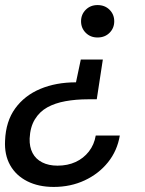

<svg xmlns="http://www.w3.org/2000/svg" viewBox="-21 -536 571 758"><path d="M385 -301 361 -144H326Q279 -144 237.5 -136.5Q196 -129 165.5 -112Q135 -95 116.5 -64.5Q98 -34 96 11Q95 44 107.5 68Q120 92 145.5 105Q171 118 206 118Q246 118 277.5 103.5Q309 89 330 62Q351 35 357 -1H452Q442 59 405.5 104.5Q369 150 313.5 176Q258 202 191 202Q131 202 86.5 179.5Q42 157 19 116Q-4 75 -1 19Q2 -57 39 -108Q76 -159 138 -185Q200 -211 279 -211L298 -301ZM364 -516Q393 -516 411.5 -497.5Q430 -479 430 -452Q430 -425 411.5 -406.5Q393 -388 364 -388Q336 -388 317.5 -406.5Q299 -425 299 -452Q299 -479 317.5 -497.5Q336 -516 364 -516Z"/></svg>

Font: DM Sans Medium
Style: Italic
Weight: 500
Italic angle: -10°
Designer: Colophon Foundry, Jonny Pinhorn
Foundry: Colophon Foundry
Version: Version 4.004;gftools[0.9.30]